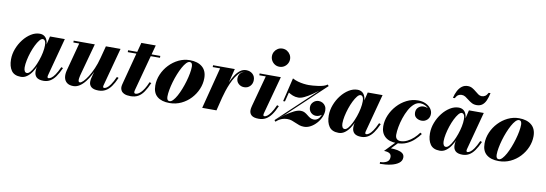

<svg xmlns="http://www.w3.org/2000/svg" viewBox="-69 -1258 5723 2014"><g transform="rotate(10 2793.0 -251.5)"><path d="M154 10Q83.5 10 52.5 -34.5Q21.5 -79 21.5 -152.5Q21.5 -210 43 -266.2Q64.5 -322.5 100.5 -368.5Q136.5 -414.5 181.2 -442.2Q226 -470 272.5 -470Q301 -470 321.2 -456.2Q341.5 -442.5 352 -416.2Q362.5 -390 362.5 -353.5Q362.5 -332.5 356.8 -297.8Q351 -263 339.8 -222Q328.5 -181 311 -140.2Q293.5 -99.5 270.5 -65.5Q247.5 -31.5 218.2 -10.8Q189 10 154 10ZM210 -40.5Q227 -40.5 245.8 -62Q264.5 -83.5 282.5 -119Q300.5 -154.5 315.2 -196.8Q330 -239 338.5 -281.2Q347 -323.5 347 -358.5Q347 -377.5 343.2 -391.2Q339.5 -405 332.2 -412.5Q325 -420 314 -420Q297 -420 278.5 -397.2Q260 -374.5 241.8 -337.8Q223.5 -301 209 -257.8Q194.5 -214.5 185.8 -171.8Q177 -129 177 -95.5Q177 -71 185.2 -55.8Q193.5 -40.5 210 -40.5ZM395 10Q344 10 320.5 -12Q297 -34 297 -73.5Q297 -83.5 297.5 -91Q298 -98.5 299 -103.5L315 -179L340.5 -259.5L354.5 -343L382.5 -460H540.5L432.5 -54.5Q430.5 -47 430.5 -39.5Q430.5 -34.5 433.5 -30.5Q436.5 -26.5 443.5 -26.5Q455 -26.5 472 -38Q489 -49.5 509.8 -79Q530.5 -108.5 555.5 -163.5L574.5 -157Q549 -99.5 522.5 -62.5Q496 -25.5 465 -7.8Q434 10 395 10Z M713 10Q670 10 645 -9.2Q620 -28.5 613.2 -62.5Q606.5 -96.5 618 -141L697.5 -440.5H635V-460H860L774 -145Q763 -106 759.5 -83Q756 -60 759.8 -50Q763.5 -40 774.5 -40Q788 -40 810 -61.8Q832 -83.5 856.8 -122.5Q881.5 -161.5 904.5 -213.8Q927.5 -266 943 -327H958.5Q947 -282 929.2 -235Q911.5 -188 888.5 -144.2Q865.5 -100.5 837.8 -65.5Q810 -30.5 778.5 -10.2Q747 10 713 10ZM981.5 10Q928.5 10 904.2 -10.5Q880 -31 880 -66.5Q880 -75 881.2 -85Q882.5 -95 884.5 -103.5L978 -460H1134L1026 -57.5Q1024.5 -53 1023.8 -48.5Q1023 -44 1023 -40.5Q1023 -27 1035 -27Q1047.5 -27 1064.2 -38.2Q1081 -49.5 1101.8 -79Q1122.5 -108.5 1147.5 -163.5L1166.5 -157Q1141.5 -99.5 1114.8 -62.5Q1088 -25.5 1055.2 -7.8Q1022.5 10 981.5 10Z M1323 10Q1281 10 1256.8 -1Q1232.5 -12 1222.2 -29.5Q1212 -47 1212 -65.5Q1212 -79 1216.2 -96.2Q1220.5 -113.5 1224.5 -128.5L1338 -560H1491.5L1359 -66.5Q1357.5 -61 1356 -54.2Q1354.5 -47.5 1354.5 -41Q1354.5 -24.5 1371.5 -24.5Q1381.5 -24.5 1395 -31Q1408.5 -37.5 1424.8 -53.2Q1441 -69 1458.8 -97.2Q1476.5 -125.5 1494.5 -169L1514 -163Q1488.5 -104.5 1462.2 -66Q1436 -27.5 1402.8 -8.8Q1369.5 10 1323 10ZM1214.5 -440V-460H1557.5V-440Z M1737 10Q1653 10 1606.2 -28.8Q1559.5 -67.5 1559.5 -146Q1559.5 -207.5 1584.5 -265.5Q1609.5 -323.5 1653 -369.5Q1696.5 -415.5 1752.8 -442.8Q1809 -470 1871.5 -470Q1955.5 -470 2004 -429.2Q2052.5 -388.5 2052.5 -310Q2052.5 -250 2028.5 -193Q2004.5 -136 1961.5 -90Q1918.5 -44 1861 -17Q1803.5 10 1737 10ZM1736 -9.5Q1753 -9.5 1772 -29.8Q1791 -50 1809.8 -84Q1828.5 -118 1845.2 -160.5Q1862 -203 1875 -247.8Q1888 -292.5 1895.5 -333.8Q1903 -375 1903 -407Q1903 -427 1895.8 -438.8Q1888.5 -450.5 1872.5 -450.5Q1855.5 -450.5 1836.5 -430.2Q1817.5 -410 1798.8 -375.8Q1780 -341.5 1763 -299.2Q1746 -257 1733 -212.2Q1720 -167.5 1712.5 -126Q1705 -84.5 1705 -53Q1705 -32.5 1712.2 -21Q1719.5 -9.5 1736 -9.5Z M2085 0 2198 -440.5H2119.5V-460H2351L2237 0ZM2259.5 -138Q2269 -178.5 2282.5 -224Q2296 -269.5 2314.8 -313Q2333.5 -356.5 2357 -392Q2380.5 -427.5 2409.2 -448.5Q2438 -469.5 2471.5 -469.5Q2513 -469.5 2540.2 -445Q2567.5 -420.5 2567.5 -380Q2567.5 -341.5 2542.8 -315.5Q2518 -289.5 2480 -289.5Q2444.5 -289.5 2419.8 -312.2Q2395 -335 2395 -370.5Q2395 -407 2419.8 -429.5Q2444.5 -452 2481.5 -452Q2518 -452 2542.2 -433.8Q2566.5 -415.5 2566.5 -380L2547 -380.5Q2547 -413.5 2526 -432Q2505 -450.5 2470.5 -450.5Q2440.5 -450.5 2414.2 -429.8Q2388 -409 2365.8 -374.8Q2343.5 -340.5 2325.5 -299Q2307.5 -257.5 2293.8 -215.5Q2280 -173.5 2271 -138Z M2687.5 10Q2634.5 10 2611.2 -9.8Q2588 -29.5 2588 -62Q2588 -77.5 2591 -90.8Q2594 -104 2596 -112.5L2684.5 -440.5H2615.5V-460H2841.5L2732.5 -57.5Q2731.5 -53.5 2730.8 -49Q2730 -44.5 2730 -40Q2730 -34 2732.8 -30.2Q2735.5 -26.5 2742 -26.5Q2754.5 -26.5 2771 -38Q2787.5 -49.5 2808.5 -79Q2829.5 -108.5 2854 -163.5L2873.5 -157Q2848.5 -99.5 2821.5 -62.5Q2794.5 -25.5 2762.2 -7.8Q2730 10 2687.5 10ZM2807 -565Q2779.5 -565 2757.8 -578.5Q2736 -592 2723.5 -614.2Q2711 -636.5 2711 -662Q2711 -687.5 2723.5 -709.5Q2736 -731.5 2757.8 -745Q2779.5 -758.5 2807 -758.5Q2834.5 -758.5 2856.5 -745Q2878.5 -731.5 2891.2 -709.5Q2904 -687.5 2904 -662Q2904 -636.5 2891.2 -614.2Q2878.5 -592 2856.5 -578.5Q2834.5 -565 2807 -565Z M2854 -5 3263.5 -390.5 3351.5 -455 2951 -78.5ZM2867 10 2854 -5Q2907 -45.5 2953.8 -78.2Q3000.5 -111 3039.8 -130Q3079 -149 3110 -149Q3134.5 -149 3152.5 -139Q3170.5 -129 3186.2 -115.8Q3202 -102.5 3219 -92.5Q3236 -82.5 3258 -82.5Q3282 -82.5 3300.5 -97Q3319 -111.5 3330 -137.2Q3341 -163 3341 -196.5H3360Q3360 -177 3347.5 -160.8Q3335 -144.5 3315.5 -134.5Q3296 -124.5 3273.5 -124.5Q3253 -124.5 3235.2 -134.8Q3217.5 -145 3207 -162.8Q3196.5 -180.5 3196.5 -203Q3196.5 -237 3220.8 -260Q3245 -283 3277.5 -283Q3300 -283 3319.2 -272.2Q3338.5 -261.5 3349.8 -242Q3361 -222.5 3361 -196.5Q3361 -161.5 3345 -125.2Q3329 -89 3301.5 -58.2Q3274 -27.5 3240 -8.8Q3206 10 3170 10Q3143 10 3120.2 2.5Q3097.5 -5 3076.8 -14.8Q3056 -24.5 3034.2 -32Q3012.5 -39.5 2988 -39.5Q2952 -39.5 2921.5 -26.8Q2891 -14 2867 10ZM2908.5 -217 2969 -469.5Q2996 -454.5 3027.5 -445.8Q3059 -437 3089.5 -433.2Q3120 -429.5 3143 -429.5Q3161 -429.5 3188.2 -431.5Q3215.5 -433.5 3245 -437.8Q3274.5 -442 3299.8 -449.8Q3325 -457.5 3339 -469.5L3352 -455Q3314.5 -428.5 3274.5 -398.2Q3234.5 -368 3195.2 -341.2Q3156 -314.5 3120.8 -297.8Q3085.5 -281 3058 -281Q3025 -281 2998.5 -292Q2972 -303 2952.5 -315.5L2928 -217Z M3538.5 10Q3468 10 3437 -34.5Q3406 -79 3406 -152.5Q3406 -210 3427.5 -266.2Q3449 -322.5 3485 -368.5Q3521 -414.5 3565.8 -442.2Q3610.5 -470 3657 -470Q3685.5 -470 3705.8 -456.2Q3726 -442.5 3736.5 -416.2Q3747 -390 3747 -353.5Q3747 -332.5 3741.2 -297.8Q3735.5 -263 3724.2 -222Q3713 -181 3695.5 -140.2Q3678 -99.5 3655 -65.5Q3632 -31.5 3602.8 -10.8Q3573.5 10 3538.5 10ZM3594.5 -40.5Q3611.5 -40.5 3630.2 -62Q3649 -83.5 3667 -119Q3685 -154.5 3699.8 -196.8Q3714.5 -239 3723 -281.2Q3731.5 -323.5 3731.5 -358.5Q3731.5 -377.5 3727.8 -391.2Q3724 -405 3716.8 -412.5Q3709.5 -420 3698.5 -420Q3681.5 -420 3663 -397.2Q3644.5 -374.5 3626.2 -337.8Q3608 -301 3593.5 -257.8Q3579 -214.5 3570.2 -171.8Q3561.5 -129 3561.5 -95.5Q3561.5 -71 3569.8 -55.8Q3578 -40.5 3594.5 -40.5ZM3779.5 10Q3728.5 10 3705 -12Q3681.5 -34 3681.5 -73.5Q3681.5 -83.5 3682 -91Q3682.5 -98.5 3683.5 -103.5L3699.5 -179L3725 -259.5L3739 -343L3767 -460H3925L3817 -54.5Q3815 -47 3815 -39.5Q3815 -34.5 3818 -30.5Q3821 -26.5 3828 -26.5Q3839.5 -26.5 3856.5 -38Q3873.5 -49.5 3894.2 -79Q3915 -108.5 3940 -163.5L3959 -157Q3933.5 -99.5 3907 -62.5Q3880.5 -25.5 3849.5 -7.8Q3818.5 10 3779.5 10Z M4159 10Q4076 10 4032.2 -30.5Q3988.5 -71 3988.5 -141Q3988.5 -200.5 4013.2 -258.8Q4038 -317 4081.5 -364.8Q4125 -412.5 4181.8 -441.2Q4238.5 -470 4302.5 -470Q4349 -470 4384.2 -453.5Q4419.5 -437 4439.2 -410.2Q4459 -383.5 4459 -353Q4459 -315.5 4434.5 -291.2Q4410 -267 4374.5 -267Q4342 -267 4317 -285Q4292 -303 4292 -340Q4292 -374.5 4315.5 -396Q4339 -417.5 4372 -417.5Q4391 -417.5 4410.8 -410.2Q4430.5 -403 4444.2 -388.5Q4458 -374 4458 -353H4441Q4441 -378.5 4424.5 -399.2Q4408 -420 4383 -432.2Q4358 -444.5 4332 -444.5Q4296 -444.5 4265.5 -418.2Q4235 -392 4211.5 -349Q4188 -306 4171.5 -256.5Q4155 -207 4146.5 -159.5Q4138 -112 4138 -77Q4138 -46.5 4153.2 -32Q4168.5 -17.5 4193 -17.5Q4229 -17.5 4264.5 -35Q4300 -52.5 4330.8 -80.8Q4361.5 -109 4384 -141L4401.5 -129.5Q4376.5 -95.5 4342.5 -63.5Q4308.5 -31.5 4263.2 -10.8Q4218 10 4159 10ZM4021 254.5V235.5Q4062.5 235.5 4091.2 219.2Q4120 203 4120 165.5Q4120 138.5 4099.5 126.2Q4079 114 4041.5 114L4155 -4H4184L4108 74.5Q4147.5 75 4180.2 81.5Q4213 88 4233 103.5Q4253 119 4253 146.5Q4253 183.5 4221.2 207.5Q4189.5 231.5 4136.8 243Q4084 254.5 4021 254.5Z M4616.5 10Q4546 10 4515 -34.5Q4484 -79 4484 -152.5Q4484 -210 4505.5 -266.2Q4527 -322.5 4563 -368.5Q4599 -414.5 4643.8 -442.2Q4688.5 -470 4735 -470Q4763.5 -470 4783.8 -456.2Q4804 -442.5 4814.5 -416.2Q4825 -390 4825 -353.5Q4825 -332.5 4819.2 -297.8Q4813.5 -263 4802.2 -222Q4791 -181 4773.5 -140.2Q4756 -99.5 4733 -65.5Q4710 -31.5 4680.8 -10.8Q4651.5 10 4616.5 10ZM4672.5 -40.5Q4689.5 -40.5 4708.2 -62Q4727 -83.5 4745 -119Q4763 -154.5 4777.8 -196.8Q4792.5 -239 4801 -281.2Q4809.5 -323.5 4809.5 -358.5Q4809.5 -377.5 4805.8 -391.2Q4802 -405 4794.8 -412.5Q4787.5 -420 4776.5 -420Q4759.5 -420 4741 -397.2Q4722.5 -374.5 4704.2 -337.8Q4686 -301 4671.5 -257.8Q4657 -214.5 4648.2 -171.8Q4639.5 -129 4639.5 -95.5Q4639.5 -71 4647.8 -55.8Q4656 -40.5 4672.5 -40.5ZM4857.5 10Q4806.5 10 4783 -12Q4759.5 -34 4759.5 -73.5Q4759.5 -83.5 4760 -91Q4760.5 -98.5 4761.5 -103.5L4777.5 -179L4803 -259.5L4817 -343L4845 -460H5003L4895 -54.5Q4893 -47 4893 -39.5Q4893 -34.5 4896 -30.5Q4899 -26.5 4906 -26.5Q4917.5 -26.5 4934.5 -38Q4951.5 -49.5 4972.2 -79Q4993 -108.5 5018 -163.5L5037 -157Q5011.5 -99.5 4985 -62.5Q4958.5 -25.5 4927.5 -7.8Q4896.5 10 4857.5 10ZM4913.5 -528Q4884 -528 4861.8 -540Q4839.5 -552 4820.5 -567.5Q4801.5 -583 4783 -594.8Q4764.5 -606.5 4743 -606.5Q4722.5 -606.5 4706.8 -597Q4691 -587.5 4676 -560H4656.5Q4666.5 -602.5 4684.2 -636.2Q4702 -670 4728.2 -689.5Q4754.5 -709 4790 -709Q4816.5 -709 4838 -697Q4859.5 -685 4877.8 -669.2Q4896 -653.5 4913.5 -641.5Q4931 -629.5 4950 -629.5Q4970.5 -629.5 4986.5 -639.8Q5002.5 -650 5017 -677H5036.5Q5026.5 -629.5 5011.5 -596.2Q4996.5 -563 4972.8 -545.5Q4949 -528 4913.5 -528Z M5244 10Q5160 10 5113.2 -28.8Q5066.5 -67.5 5066.5 -146Q5066.5 -207.5 5091.5 -265.5Q5116.5 -323.5 5160 -369.5Q5203.5 -415.5 5259.8 -442.8Q5316 -470 5378.5 -470Q5462.5 -470 5511 -429.2Q5559.5 -388.5 5559.5 -310Q5559.5 -250 5535.5 -193Q5511.5 -136 5468.5 -90Q5425.5 -44 5368 -17Q5310.5 10 5244 10ZM5243 -9.5Q5260 -9.5 5279 -29.8Q5298 -50 5316.8 -84Q5335.5 -118 5352.2 -160.5Q5369 -203 5382 -247.8Q5395 -292.5 5402.5 -333.8Q5410 -375 5410 -407Q5410 -427 5402.8 -438.8Q5395.5 -450.5 5379.5 -450.5Q5362.5 -450.5 5343.5 -430.2Q5324.5 -410 5305.8 -375.8Q5287 -341.5 5270 -299.2Q5253 -257 5240 -212.2Q5227 -167.5 5219.5 -126Q5212 -84.5 5212 -53Q5212 -32.5 5219.2 -21Q5226.5 -9.5 5243 -9.5Z"/></g></svg>

Font: Bodoni Moda 11pt ExtraBold
Style: Italic
Weight: 800
Italic angle: -13°
Version: Version 2.004